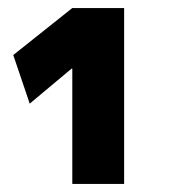

<svg xmlns="http://www.w3.org/2000/svg" viewBox="-20 -750 433 478"><path d="M160 -292V-579H158L54 -492L13 -613L160 -730H289V-292Z"/></svg>

Font: M PLUS 1 Thin ExtraBold
Style: Regular
Weight: 800
Version: Version 1.001